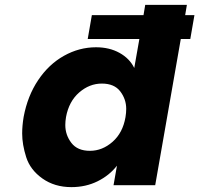

<svg xmlns="http://www.w3.org/2000/svg" viewBox="-20 -760 818 788"><path d="M778 -698 761 -600H722L617 0H446L460 -80Q429 -40 380.5 -16Q332 8 273 8Q204 8 154 -27.5Q104 -63 87.5 -115Q71 -167 71 -212Q71 -244 77 -280Q93 -366 136.5 -431Q180 -496 242.5 -531Q305 -566 374 -566Q429 -566 470.5 -543Q512 -520 531 -481L552 -600H340L357 -698H569L576 -740H747L740 -698ZM495 -279Q498 -297 498 -313Q498 -353 473.5 -385Q449 -417 398 -417Q347 -417 305 -380.5Q263 -344 251 -280Q248 -262 248 -247Q248 -206 273 -173.5Q298 -141 349 -141Q400 -141 442 -178Q484 -215 495 -279Z"/></svg>

Font: Fz Poppins
Style: Bold Italic
Weight: 700
Italic angle: -10°
Designer: Ninad Kale (Devanagari), Jonny Pinhorn (Latin)
Foundry: Indian Type Foundry
Version: Vit hóa bi Vntype.Com & FontZin.Com